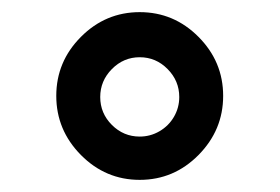

<svg xmlns="http://www.w3.org/2000/svg" viewBox="-20 -400 463 318"><path d="M211.4 -173.8Q229 -173.8 244.1 -182.6Q259.3 -191.4 268.1 -206.5Q276.9 -221.7 276.9 -239.3Q276.9 -266.1 257.6 -285.6Q238.3 -305.2 211.4 -305.2Q184.6 -305.2 165.3 -285.6Q146 -266.1 146 -239.3Q146 -212.4 165.3 -193.1Q184.6 -173.8 211.4 -173.8ZM308.8 -143.3Q268.1 -102.1 211.4 -102.1Q154.8 -102.1 114 -143.3Q73.2 -184.6 73.2 -241.2Q73.2 -297.9 114 -338.9Q154.8 -379.9 211.4 -379.9Q268.1 -379.9 308.8 -338.9Q349.6 -297.9 349.6 -241.2Q349.6 -184.6 308.8 -143.3Z"/></svg>

Font: Samim WOL
Style: WOL
Weight: 400
Foundry: DejaVu fonts team - Redesigned by Saber Rastikerdar
Version: Version 4.0.0